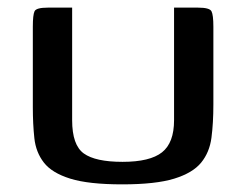

<svg xmlns="http://www.w3.org/2000/svg" viewBox="-20 -480 645 503"><path d="M539 -206Q539 -158 534 -119.5Q529 -81 507 -54Q485 -27 436.5 -12Q388 3 300 3Q212 3 164 -12Q116 -27 95 -54Q74 -81 70 -118Q66 -155 66 -199V-410Q66 -441 70.5 -450.5Q75 -460 105 -460H169V-165Q169 -100 199.5 -78Q230 -56 301 -56Q373 -56 404.5 -81Q436 -106 436 -165V-460H499Q529 -460 534 -450.5Q539 -441 539 -410Z"/></svg>

Font: Genos Medium
Style: Regular
Weight: 500
Designer: Robert E. Leuschke
Foundry: Robert E. Leuschke
Version: Version 1.010; ttfautohint (v1.8.3)